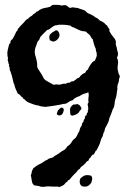

<svg xmlns="http://www.w3.org/2000/svg" viewBox="-20 -773 514 785"><path d="M354 -27Q349 -20 343 -15Q337 -10 327 -10Q320 -10 315 -12Q307 -17 306 -27Q305 -37 310 -45Q315 -49 321 -53Q327 -57 335 -57Q343 -57 349.5 -55.5Q356 -54 357 -44Q357 -38 356 -36Q354 -30 354 -27ZM212 -308 217 -322Q220 -324 226 -330Q228 -333 232 -333Q236 -333 239 -329.5Q242 -326 240 -319Q238 -311 234 -306Q230 -301 221 -301Q213 -303 212 -308ZM232 -750Q238 -752 243 -752Q251 -752 254 -749Q256 -747 259.5 -744.5Q263 -742 265 -741Q267 -740 272 -742Q274 -743 279 -743Q287 -741 293 -741Q296 -741 302 -739Q307 -736 310 -736L322 -732Q324 -731 326 -730Q328 -729 330 -728Q333 -723 338 -720Q343 -717 349 -715Q355 -712 360.5 -709Q366 -706 370 -702Q381 -698 388 -689Q397 -686 405 -680Q409 -676 412 -673Q415 -670 419 -667Q420 -662 425 -657Q429 -654 427 -646Q437 -628 444 -621Q453 -611 454 -601Q452 -591 457 -580Q458 -574 459 -568.5Q460 -563 462 -558Q464 -547 458 -537Q465 -524 462 -509Q459 -493 463 -481Q463 -474 468 -466Q472 -459 467 -452Q467 -447 465 -437Q458 -422 460 -410Q460 -406 458 -398Q457 -385 455 -377.5Q453 -370 450 -361Q449 -351 447.5 -342Q446 -333 441 -326Q434 -305 431 -299Q427 -292 425 -280Q423 -273 420 -268Q417 -263 415 -258Q408 -248 407 -236Q404 -233 402 -225L399 -214Q396 -211 394 -205L391 -196Q388 -184 384 -177L375 -159Q370 -156 369 -152Q367 -147 364 -142Q356 -140 353 -134Q350 -127 344 -124Q343 -114 336 -114Q325 -99 312 -91Q309 -88 307 -84Q305 -81 300 -79Q292 -67 282 -59Q277 -54 273 -49Q269 -44 265 -39L259 -36Q257 -35 255 -30Q250 -28 248 -25Q246 -22 241 -17Q240 -16 231.5 -12Q223 -8 222 -8Q221 -8 217 -10H192Q189 -11 185.5 -11Q182 -11 179 -11Q170 -11 165 -10Q162 -9 155 -9Q147 -9 143 -11Q138 -13 132 -13.5Q126 -14 120 -15Q111 -22 110 -34Q109 -41 108 -46.5Q107 -52 106 -57L109 -64Q110 -75 112 -77Q114 -79 116 -85Q123 -90 129 -94.5Q135 -99 140 -101Q145 -103 149 -105.5Q153 -108 158 -111Q161 -114 169 -118Q175 -120 179 -124Q182 -125 185 -126Q188 -127 192 -128Q200 -130 201 -134Q218 -143 225 -149Q234 -156 243 -160L251 -168Q254 -175 259 -177Q269 -184 274 -194Q279 -203 288 -208Q294 -216 297 -223Q298 -228 304 -236Q307 -250 312 -257Q316 -261 316 -270Q320 -271 322 -278Q322 -285 326 -286Q327 -292 328 -296.5Q329 -301 334 -302Q334 -311 340 -315Q338 -318 339 -321Q340 -324 341 -326Q341 -330 340.5 -333.5Q340 -337 339 -342Q337 -350 342 -353Q340 -367 342 -376Q344 -386 341 -396Q337 -393 329 -391Q323 -390 318 -387.5Q313 -385 308 -382Q305 -379 296 -377Q284 -370 284 -370Q280 -368 279 -364Q267 -361 259 -355Q252 -348 238 -348L226 -345Q211 -342 196 -340Q181 -338 166 -336Q161 -337 157 -337Q143 -338 137 -342Q131 -342 127.5 -343Q124 -344 118 -346Q113 -348 108.5 -349.5Q104 -351 99 -353Q88 -358 85 -362Q83 -364 81 -366Q79 -368 77 -369Q72 -371 73 -375Q68 -376 63 -383Q58 -389 53 -390Q49 -398 45 -407Q41 -416 39 -426Q34 -435 33 -445Q31 -455 28 -465Q25 -475 22 -483Q18 -489 20 -496Q14 -504 18 -508Q14 -512 14 -519L11 -529Q14 -530 12 -539Q9 -546 11 -550Q9 -554 10 -557Q11 -560 11 -566Q13 -573 14 -578Q15 -583 16 -587Q18 -596 23 -597Q21 -602 24 -606.5Q27 -611 31 -613Q36 -621 39 -627.5Q42 -634 44 -638Q47 -646 53 -650Q51 -655 55 -657Q59 -659 60 -663Q72 -675 77 -680.5Q82 -686 87 -692Q91 -694 94.5 -696.5Q98 -699 101 -703Q110 -708 113 -711L116 -715Q124 -718 127 -723Q130 -727 135 -727Q142 -734 152 -737.5Q162 -741 172 -742L184 -745Q192 -752 196 -753H216Q226 -753 232 -750ZM333 -643Q327 -645 323 -645Q315 -645 302.5 -650.5Q290 -656 283 -660Q271 -663 269 -668Q260 -670 251.5 -671Q243 -672 235 -672Q230 -672 224.5 -672Q219 -672 214 -670Q207 -670 202.5 -668Q198 -666 193 -662Q188 -658 183 -654.5Q178 -651 172 -650Q166 -643 159 -637L145 -622L140 -610Q134 -604 132 -599L129 -589Q125 -581 123 -571Q121 -561 123 -551Q125 -544 127 -537Q129 -530 130 -525Q132 -515 132 -509Q131 -501 134 -494Q144 -479 149.5 -470Q155 -461 159 -452Q167 -443 178 -438L200 -426Q206 -428 211 -428Q215 -427 223 -427Q229 -427 236 -430Q239 -431 242 -431Q245 -431 246 -430Q258 -435 260 -435H266Q267 -438 272 -440Q277 -440 280 -441Q289 -446 295 -452Q298 -455 303 -455Q308 -462 314 -467.5Q320 -473 328 -475Q333 -486 339 -488Q340 -490 341 -492.5Q342 -495 343 -497Q345 -501 348.5 -506.5Q352 -512 354 -514L357 -518Q365 -525 368 -525Q376 -543 376 -547Q375 -551 375 -559Q372 -562 372 -569Q372 -575 369 -579Q365 -588 363 -597L359 -613Q354 -616 353 -620Q351 -624 348.5 -627.5Q346 -631 341 -635Q335 -638 333 -643ZM200 -644 206 -648Q207 -649 210 -649Q215 -649 218.5 -644Q222 -639 223 -634Q225 -623 216 -613Q207 -603 196 -603Q186 -608 184 -608Q179 -623 184 -631Q186 -634 191.5 -638.5Q197 -643 200 -644ZM296 -348Q306 -343 307 -341Q308 -338 312 -334Q314 -326 309 -323Q305 -320 303 -314Q298 -308 291 -305Q284 -302 275 -300Q267 -302 267 -310Q267 -320 266 -325Q268 -339 281 -346H289Q292 -346 296 -348Z"/></svg>

Font: Black And White Picture
Style: Regular
Weight: 400
Designer: AsiaSoft Inc.
Foundry: AsiaSoft Inc.
Version: Version 1.64